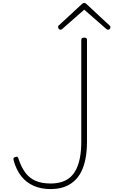

<svg xmlns="http://www.w3.org/2000/svg" viewBox="-20 -1272 774 1311"><path d="M325 19Q261 19 210.5 -3Q160 -25 125.5 -68.5Q91 -112 74 -174Q70 -187 73 -192.5Q76 -198 85 -200Q94 -204 99.5 -200Q105 -196 108 -183Q127 -127 155 -90.5Q183 -54 225 -36.5Q267 -19 325 -19Q368 -19 402.5 -30Q437 -41 462 -64Q487 -87 503 -121.5Q519 -156 527 -201.5Q535 -247 535 -304V-999Q535 -1008 540 -1011.5Q545 -1015 555 -1015Q566 -1015 570 -1011.5Q574 -1008 574 -999V-306Q574 -241 564 -189Q554 -137 534 -98Q514 -59 483.5 -33Q453 -7 414 6Q375 19 325 19ZM393 -1069Q386 -1069 381.5 -1074.5Q377 -1080 377 -1087Q377 -1090 377.5 -1093Q378 -1096 382 -1099L539 -1244Q544 -1249 547.5 -1250.5Q551 -1252 555 -1252Q559 -1252 562.5 -1250.5Q566 -1249 571 -1244L729 -1097Q732 -1095 733 -1092Q734 -1089 734 -1086Q734 -1079 729.5 -1074Q725 -1069 718 -1069Q714 -1069 711 -1070.5Q708 -1072 705 -1075L555 -1206L406 -1075Q403 -1072 399.5 -1070.5Q396 -1069 393 -1069Z"/></svg>

Font: Playwrite NG Modern Thin
Style: Regular
Weight: 250
Designer: Veronika Burian, José Scaglione
Foundry: TypeTogether
Version: Version 1.002